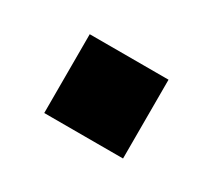

<svg xmlns="http://www.w3.org/2000/svg" viewBox="-45 -574 297 268"><g transform="rotate(30 103.5 -439.5)"><path d="M167 -376H40V-503H167Z"/></g></svg>

Font: Chokokutai
Style: Regular
Weight: 400
Designer: 108号,108go
Foundry: Font Zone 108
Version: Version 1.000; ttfautohint (v1.8.3)